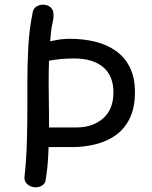

<svg xmlns="http://www.w3.org/2000/svg" viewBox="-20 -785 648 821"><path d="M120 -733Q123 -749 136 -757Q149 -765 164 -765Q183 -765 196 -754Q209 -743 209 -720Q209 -704 205 -688.5Q201 -673 199 -655Q192 -595 190 -540.5Q188 -486 188 -426Q188 -389 189 -337.5Q190 -286 189.5 -228.5Q189 -171 186 -115.5Q183 -60 175 -15Q173 -3 166 3.5Q159 10 150 13Q141 16 132 16Q120 16 108.5 10.5Q97 5 90 -5.5Q83 -16 85 -31Q93 -105 95 -181Q97 -257 97 -323Q97 -389 97 -432Q97 -509 101 -584.5Q105 -660 120 -733ZM172 -522Q156 -519 142 -529Q128 -539 128 -557Q128 -580 139 -589.5Q150 -599 172 -604Q196 -609 222.5 -614Q249 -619 280 -619Q338 -619 388 -606.5Q438 -594 476 -567Q514 -540 535.5 -496.5Q557 -453 557 -391Q557 -325 535 -279.5Q513 -234 475 -207Q437 -180 388.5 -168Q340 -156 288 -156Q258 -156 236 -156Q214 -156 200 -156Q186 -156 181 -156Q165 -155 153 -167.5Q141 -180 141 -196Q141 -217 152.5 -228.5Q164 -240 184 -240Q200 -240 223.5 -240Q247 -240 270.5 -240Q294 -240 307 -240Q376 -240 420.5 -278.5Q465 -317 465 -390Q465 -461 421 -498Q377 -535 297 -535Q269 -535 239.5 -532.5Q210 -530 172 -522Z"/></svg>

Font: Playpen Sans Hebrew
Style: Regular
Weight: 400
Designer: Tom Grace, Laura Meseguer, Veronika Burian, José Scaglione
Foundry: TypeTogether
Version: Version 2.000